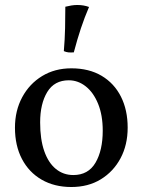

<svg xmlns="http://www.w3.org/2000/svg" viewBox="-20 -741 572 770"><path d="M266 9Q198 9 147 -20.5Q96 -50 68 -103.5Q40 -157 40 -229Q40 -297 69 -351Q98 -405 149 -436Q200 -467 266 -467Q337 -467 387.5 -437Q438 -407 465 -353.5Q492 -300 492 -229Q492 -160 463.5 -106.5Q435 -53 384.5 -22Q334 9 266 9ZM274 -39Q334 -39 363 -88.5Q392 -138 392 -217Q392 -279 373.5 -324.5Q355 -370 324 -394.5Q293 -419 256 -419Q198 -419 169.5 -372Q141 -325 141 -250Q141 -182 157.5 -135Q174 -88 204 -63.5Q234 -39 274 -39ZM276 -531Q263 -530 254 -531Q245 -532 236 -536Q240 -583 241 -628Q242 -673 242 -714Q254 -717 266 -719Q278 -721 290 -721Q316 -721 337 -713Q319 -671 304.5 -627.5Q290 -584 276 -531Z"/></svg>

Font: Vollkorn
Style: Regular
Weight: 400
Designer: Friedrich Althausen
Foundry: Friedrich Althausen
Version: Version 4.104